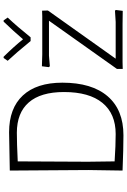

<svg xmlns="http://www.w3.org/2000/svg" viewBox="164 -878 719 1088"><g transform="rotate(-90 524.0 -334.5)"><path d="M952 -674 968 -651Q917 -597 856 -521H835Q767 -604 723 -651L739 -674H746Q805 -614 845 -564Q889 -616 945 -674ZM318 -643Q454 -643 526.5 -565Q599 -487 599 -341Q599 -174 522 -84.5Q445 5 301 5Q226 5 101 0L104 -194L101 -639ZM151 -197 153 -45Q245 -39 308 -39Q423 -39 484.5 -114Q546 -189 546 -332Q546 -464 487 -531.5Q428 -599 315 -599Q256 -599 153 -594ZM692 -457 760 -455H974L1007 -456L1008 -423L735 -39H943L1007 -43L1011 -38L1006 1L930 0H715L677 1V-32L950 -417H752L692 -412L687 -418Z"/></g></svg>

Font: Alegreya Sans Light
Style: Regular
Weight: 300
Designer: Juan Pablo del Peral
Foundry: Huerta Tipografica
Version: Version 2.007